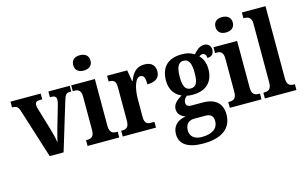

<svg xmlns="http://www.w3.org/2000/svg" viewBox="-113 -1085 2633 1640"><g transform="rotate(-15 1203.5 -265.0)"><path d="M71 -437 209 0H332L457 -412C474 -470 485 -485 512 -485H530V-536H341V-485H354C384 -485 397 -472 397 -452C397 -433 393 -417 386 -393L330 -200C319 -162 310 -122 304 -96C299 -129 288 -175 275 -219L219 -406C214 -421 210 -436 210 -452C210 -473 222 -485 251 -485H273V-536H6V-485C44 -485 58 -476 71 -437Z M680 -630C722 -630 757 -651 757 -698C757 -746 722 -766 680 -766C637 -766 604 -746 604 -698C604 -651 637 -630 680 -630ZM544 0H824V-51H814C778 -51 752 -64 752 -123V-536H543V-485H556C591 -485 616 -472 616 -417V-122C616 -64 591 -51 554 -51H544Z M855 0H1149V-51H1121C1087 -51 1062 -59 1062 -118V-275C1062 -360 1085 -459 1133 -459C1166 -459 1174 -431 1174 -376C1244 -376 1285 -404 1285 -461C1285 -512 1257 -547 1192 -547C1122 -547 1086 -507 1059 -436H1055L1038 -536H860V-485H863C901 -485 924 -476 924 -417V-123C924 -60 898 -51 859 -51H855Z M1505 236C1678 236 1760 163 1760 46C1760 -45 1707 -104 1590 -104H1490C1462 -104 1444 -114 1444 -140C1444 -165 1460 -186 1475 -195C1486 -191 1512 -190 1525 -190C1653 -190 1711 -263 1711 -368C1711 -428 1690 -465 1664 -492C1673 -498 1682 -504 1696 -504C1711 -504 1727 -489 1727 -461C1771 -461 1786 -488 1786 -520C1786 -550 1766 -577 1728 -577C1684 -577 1656 -545 1632 -519C1604 -537 1570 -548 1525 -548C1395 -548 1335 -480 1335 -363C1335 -285 1376 -231 1431 -209C1384 -181 1351 -151 1351 -108C1351 -62 1385 -39 1417 -26C1348 -17 1299 26 1299 98C1299 187 1367 236 1505 236ZM1523 -246C1472 -246 1457 -291 1457 -364C1457 -441 1472 -491 1523 -491C1575 -491 1589 -443 1589 -365C1589 -290 1576 -246 1523 -246ZM1507 179C1444 179 1405 147 1405 95C1405 29 1447 11 1481 11H1583C1629 11 1652 32 1652 76C1652 137 1607 179 1507 179Z M1938 -630C1980 -630 2015 -651 2015 -698C2015 -746 1980 -766 1938 -766C1895 -766 1862 -746 1862 -698C1862 -651 1895 -630 1938 -630ZM1802 0H2082V-51H2072C2036 -51 2010 -64 2010 -123V-536H1801V-485H1814C1849 -485 1874 -472 1874 -417V-122C1874 -64 1849 -51 1812 -51H1802Z M2112 0H2391V-51H2382C2346 -51 2321 -64 2321 -123V-760H2112V-709H2122C2145 -709 2183 -701 2183 -647V-123C2183 -64 2158 -51 2122 -51H2112Z"/></g></svg>

Font: Noto Serif Sinhala Condensed
Style: Bold
Weight: 700
Width: 3
Designer: Jelle Bosma - Monotype Design Team
Foundry: Monotype Imaging Inc.
Version: Version 2.007